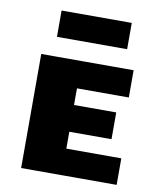

<svg xmlns="http://www.w3.org/2000/svg" viewBox="-77 -723 649 784"><g transform="rotate(10 247.5 -331.0)"><path d="M64 0V-473H232V0ZM130 0V-110H460V0ZM130 -180V-291H407V-180ZM130 -360V-473H447V-360ZM115 -553V-662H406V-553Z"/></g></svg>

Font: Ysabeau SC Black
Style: Regular
Weight: 900
Designer: Christian Thalmann (Catharsis Fonts)
Version: Version 2.001;gftools[0.9.30]; featfreeze: smcp